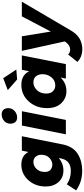

<svg xmlns="http://www.w3.org/2000/svg" viewBox="622 -1474 1031 2360"><g transform="rotate(-90 1138.0 -293.5)"><path d="M221 201Q83 201 -22 126L53 12Q123 61 215 61Q340 61 367 -45L377 -88Q310 -30 223 -30Q133 -30 79.5 -91.5Q26 -153 26 -247Q26 -374 103.5 -460.5Q181 -547 294 -547Q406 -547 450 -461L467 -541H644L541 -28Q513 93 425 147Q337 201 221 201ZM293 -166Q339 -166 377.5 -202Q416 -238 416 -301Q416 -344 392.2 -371.5Q368.5 -399 327 -399Q280 -399 242.5 -361Q205 -323 205 -258Q205 -173 293 -166Z M874.5 -599Q805 -599 798 -677Q798 -730 832.8 -759.5Q867.5 -789 911.5 -789Q983.5 -789 989.5 -711Q989.5 -661 954.5 -630Q919.5 -599 874.5 -599ZM844.5 0H667L775 -540H951.5Z M1341.5 -599 1210.5 -714 1357.5 -770 1463.5 -609ZM1199.5 7Q1110.5 7 1050 -56Q989.5 -119 989.5 -231Q989.5 -365 1071.5 -456Q1153.5 -547 1274.5 -547Q1396.5 -547 1442.5 -451L1460.5 -541H1637.5L1530.5 0H1352.5L1365.5 -64Q1294.5 7 1199.5 7ZM1268.5 -130Q1328.5 -130 1367.5 -176.5Q1406.5 -223 1406.5 -287Q1406.5 -335 1381 -367Q1355.5 -399 1305.5 -399Q1252.5 -399 1210.5 -355.5Q1168.5 -312 1168.5 -242Q1168.5 -186 1198 -158Q1227.5 -130 1268.5 -130Z M1714.5 202Q1618.5 202 1557.5 142L1648.5 28Q1673.5 53 1708.5 53Q1754.5 53 1791.5 10L1809.5 -13L1693.5 -541H1872.5L1930.5 -185L2117.5 -541H2297.5L1945.5 59Q1864.5 202 1714.5 202Z"/></g></svg>

Font: Argentum Sans
Style: Bold Italic
Weight: 700
Italic angle: -11°
Designer: Julieta Ulanovsky (font), Cristiano Sobral (main changes and remaster)
Foundry: Julieta Ulanovsky (font), Cristiano Sobral (main changes and remaster)
Version: Version 2.007;June 15, 2022;FontCreator 14.0.0.2814 64-bit; 